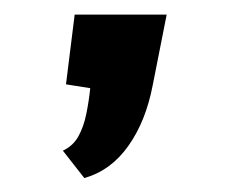

<svg xmlns="http://www.w3.org/2000/svg" viewBox="-20 -123 328 270"><path d="M98.6 127.4 68.4 88.9Q83 82 90.3 68.6Q97.7 55.2 101.3 37.4Q105 19.5 106.9 1L72.8 -4.4L85 -102.5H214.4L194.8 -3.4Q185.1 47.4 160.6 82Q136.2 116.7 98.6 127.4Z"/></svg>

Font: Kameron Medium
Style: Regular
Weight: 500
Designer: Vernon Adams
Foundry: Vernon Adams
Version: Version 1.100